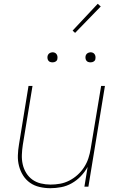

<svg xmlns="http://www.w3.org/2000/svg" viewBox="-20 -982 640 1010"><path d="M245 8Q216 8 188 1.5Q160 -5 138 -20.5Q116 -36 101.5 -59Q87 -82 80 -109Q73 -136 74 -165Q75 -194 80 -223L130 -530H151L100 -220Q96 -194 95 -168Q94 -142 99.5 -117.5Q105 -93 118 -72Q131 -51 150.5 -37Q170 -23 195 -17Q220 -11 246 -11Q271 -11 296 -15.5Q321 -20 344.5 -32Q368 -44 388 -62Q408 -80 422.5 -102.5Q437 -125 445 -149.5Q453 -174 457 -199L512 -530H532L445 0H424L441 -104Q426 -77 405 -55Q384 -33 357.5 -18Q331 -3 302 2.5Q273 8 245 8ZM456 -654Q450 -654 444 -656Q438 -658 434.5 -663Q431 -668 430 -674Q429 -680 430 -686Q431 -691 433.5 -695Q436 -699 439.5 -701.5Q443 -704 447.5 -705.5Q452 -707 456 -707Q463 -707 468.5 -704.5Q474 -702 477.5 -697Q481 -692 482 -686Q483 -680 482 -674Q482 -669 479.5 -665Q477 -661 473 -658.5Q469 -656 465 -655Q461 -654 456 -654ZM256 -654Q250 -654 244 -656Q238 -658 234.5 -663Q231 -668 230 -674Q229 -680 230 -686Q231 -691 233.5 -695Q236 -699 239.5 -701.5Q243 -704 247.5 -705.5Q252 -707 256 -707Q263 -707 268.5 -704.5Q274 -702 277.5 -697Q281 -692 282 -686Q283 -680 282 -674Q282 -669 279.5 -665Q277 -661 273 -658.5Q269 -656 265 -655Q261 -654 256 -654ZM375 -809 362 -821 494 -962 510 -948Z"/></svg>

Font: Iosevka Curly ThExObl
Style: Regular
Weight: 100
Width: 7
Italic angle: -9°
Monospace: yes
Designer: Belleve Invis
Foundry: Belleve Invis
Version: Version 11.1.0; ttfautohint (v1.8.3)